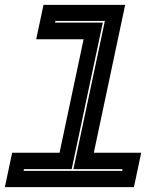

<svg xmlns="http://www.w3.org/2000/svg" viewBox="-47 -770 658 790"><path d="M-27 0 3 -141.5H198L297 -608.5H102L132 -750H468L339 -141.5H534L504 0ZM50 -67H455.5L457 -74H255L384.5 -684H181L179.5 -677H376L248 -74H51.5Z"/></svg>

Font: Tourney Expanded ExtraBold
Style: Italic
Weight: 800
Width: 7
Italic angle: -12°
Designer: Tyler Finck
Foundry: Etcetera Type Co
Version: Version 1.010; ttfautohint (v1.8.3)